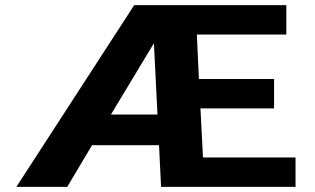

<svg xmlns="http://www.w3.org/2000/svg" viewBox="-20 -731 1231 751"><path d="M1136 0V-115H774L764 -307H1052V-422H758L750 -596H1100V-711H505L44 0H243L340 -163H602L610 0ZM414 -283 582 -562 596 -283Z"/></svg>

Font: Asimov
Style: XWid
Weight: 500
Designer: Google
Version: Version 2.000980; 2014